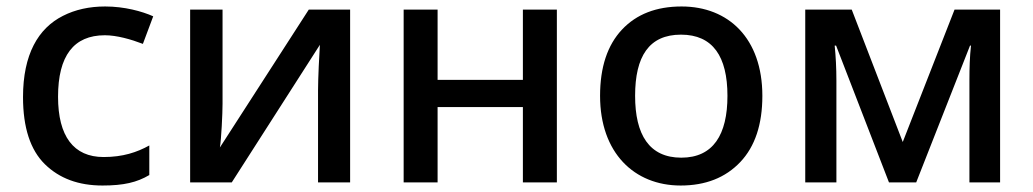

<svg xmlns="http://www.w3.org/2000/svg" viewBox="-20 -569 3224 599"><path d="M299.8 9.8C365.7 9.8 407.2 0 445.8 -22.9V-115.2C407.2 -93.8 363.3 -79.1 303.2 -79.1C209.5 -79.1 161.1 -144 161.1 -267.1C161.1 -395 210 -459 307.1 -459C344.2 -459 388.7 -446.3 425.8 -432.1L458 -518.1C423.3 -533.7 368.2 -548.8 308.1 -548.8C258.8 -548.8 214.8 -539.1 176.3 -519.5C99.1 -480.5 51.8 -399.4 51.8 -266.1C51.8 -170.9 74.7 -101.1 120.1 -56.6C165.5 -12.2 225.1 9.8 299.8 9.8Z M674.3 -539.1H573.2V0H703.1L978 -429.2C976.1 -402.3 972.2 -323.2 972.2 -287.1V0H1072.3V-539.1H943.4L666 -108.9C670.4 -133.3 674.3 -215.3 674.3 -245.1Z M1239.3 -539.1V0H1345.2V-234.9H1611.3V0H1717.3V-539.1H1611.3V-319.8H1345.2V-539.1Z M2358.4 -270C2358.4 -449.2 2252.9 -548.8 2106.4 -548.8C2027.8 -548.8 1965.8 -524.9 1920.4 -476.6C1875 -428.2 1852.1 -359.4 1852.1 -270C1852.1 -92.3 1958.5 9.8 2103.5 9.8C2181.2 9.8 2243.2 -14.6 2289.6 -63.5C2335.4 -111.8 2358.4 -180.7 2358.4 -270ZM1961.4 -270C1961.4 -392.6 2004.4 -460.9 2104.5 -460.9C2204.1 -460.9 2249.5 -392.6 2249.5 -270C2249.5 -148.9 2205.1 -77.1 2105.5 -77.1C2005.4 -77.1 1961.4 -148.9 1961.4 -270Z M2958 -539.1 2796.4 -126 2637.2 -539.1H2492.2V0H2589.4V-316.9C2589.4 -356.9 2587.4 -393.6 2584 -426.8H2588.4L2753.4 0H2838.4L3006.3 -426.8H3009.3C3005.4 -392.1 3004.4 -356.4 3004.4 -319.8V0H3100.1V-539.1Z"/></svg>

Font: Noto Reveo Sans
Style: Regular
Weight: 500
Designer: Monotype Design Team
Foundry: Monotype Imaging Inc.
Version: Version 2.007